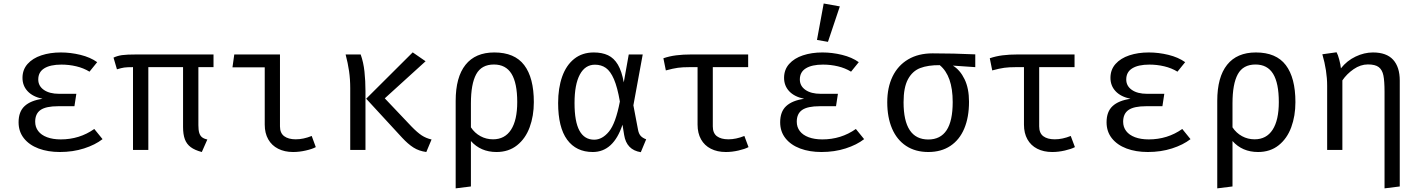

<svg xmlns="http://www.w3.org/2000/svg" viewBox="-20 -848 8040 1086"><path d="M308.7 -247.2Q240.5 -247.2 209.7 -226.2Q179 -205.1 179 -159.5Q179 -129.2 196.2 -106.7Q213.3 -84.1 246.2 -71.8Q279 -59.5 323.6 -59.5Q429.7 -59.5 513.3 -118.5L560 -61Q518.5 -28.7 455.6 -8.5Q392.8 11.8 318.5 11.8Q251.3 11.8 198.5 -7.9Q145.6 -27.7 115.4 -65.6Q85.1 -103.6 85.1 -156.4Q85.1 -216.4 119.2 -247.9Q153.3 -279.5 220.5 -289.2Q165.1 -301 136.2 -332.1Q107.2 -363.1 107.2 -407.7Q107.2 -453.8 135.9 -486.2Q164.6 -518.5 213.8 -534.9Q263.1 -551.3 324.1 -551.3Q379.5 -551.3 435.1 -537.7Q490.8 -524.1 529.7 -496.4L486.2 -442.6Q452.8 -463.1 411.8 -472.8Q370.8 -482.6 327.7 -482.6Q264.6 -482.6 230.5 -461.5Q196.4 -440.5 196.4 -398.5Q196.4 -361.5 228.2 -339.5Q260 -317.4 314.4 -317.4H411.8L401 -247.2Z M1187.7 -468.2H1102.1V-140Q1102.1 -112.8 1106.9 -96.7Q1111.8 -80.5 1122.6 -71.8Q1133.3 -63.1 1152.8 -59L1121.5 11.8Q1082.1 1.5 1059 -15.6Q1035.9 -32.8 1025.6 -60.3Q1015.4 -87.7 1015.4 -129.7V-468.2H819V0H732.3V-468.2Q697.4 -468.2 682.1 -465.9Q666.7 -463.6 641.5 -455.9L622.1 -522.1Q643.6 -532.3 670 -536.2Q696.4 -540 755.4 -540H1187.7Z M1477.4 -467.2H1294.9L1305.1 -540H1563.6V-133.3Q1563.6 -95.4 1587.4 -77.7Q1611.3 -60 1652.8 -60Q1695.9 -60 1743.1 -79L1766.2 -15.9Q1746.7 -5.1 1709.7 3.3Q1672.8 11.8 1637.9 11.8Q1589.7 11.8 1553.3 -6.7Q1516.9 -25.1 1497.2 -60Q1477.4 -94.9 1477.4 -143.1Z M2314.4 -551.8 2387.2 -501.5 2156.4 -291.8 2307.2 -132.8Q2340.5 -98.5 2365.1 -82.3Q2389.7 -66.2 2421 -59L2391.3 11.8Q2349.7 6.2 2319 -13.3Q2288.2 -32.8 2254.4 -69.2L2051.3 -289.7ZM2020 -540Q2035.9 -495.9 2041.5 -443.3Q2047.2 -390.8 2047.2 -332.8V0H1961V-349.2Q1961 -400 1954.4 -445.6Q1947.7 -491.3 1934.9 -540Z M2999.5 -270.3Q2999.5 -192.3 2975.9 -128.2Q2952.3 -64.1 2904.6 -26.2Q2856.9 11.8 2788.2 11.8Q2699 11.8 2643.6 -50.3V206.7L2557.4 217.4V-277.4Q2557.4 -411.8 2613.1 -481.5Q2668.7 -551.3 2775.9 -551.3Q2890.8 -551.3 2945.1 -479.7Q2999.5 -408.2 2999.5 -270.3ZM2643.6 -263.6V-127.7Q2665.1 -95.4 2697.7 -77.7Q2730.3 -60 2768.7 -60Q2835.4 -60 2870.5 -114.1Q2905.6 -168.2 2905.6 -270.8Q2905.6 -377.9 2873.3 -430.5Q2841 -483.1 2773.8 -483.1Q2703.6 -483.1 2673.6 -428.2Q2643.6 -373.3 2643.6 -263.6Z M3508.2 -382.1 3536.4 -540H3615.4L3562.6 -252.3L3589.2 -112.3Q3593.3 -91.3 3603.8 -79.5Q3614.4 -67.7 3634.9 -60L3604.6 12.8Q3523.6 0 3510.3 -84.6L3501 -142.6Q3449.7 11.8 3332.8 11.8Q3239 11.8 3187.9 -57.9Q3136.9 -127.7 3136.9 -265.1Q3136.9 -349.7 3159.7 -414.4Q3182.6 -479 3227.9 -515.1Q3273.3 -551.3 3338.5 -551.3Q3385.6 -551.3 3419.2 -535.4Q3452.8 -519.5 3474.9 -482.3Q3496.9 -445.1 3508.2 -382.1ZM3229.7 -265.1Q3229.7 -159.5 3257.7 -108.7Q3285.6 -57.9 3341 -57.9Q3386.7 -57.9 3424.6 -104.1Q3462.6 -150.3 3486.2 -273.8Q3472.3 -354.4 3452.6 -400Q3432.8 -445.6 3406.9 -463.8Q3381 -482.1 3345.1 -482.1Q3289.7 -482.1 3259.7 -426.2Q3229.7 -370.3 3229.7 -265.1Z M4213.8 -15.9Q4193.8 -5.1 4157.2 3.3Q4120.5 11.8 4085.6 11.8Q4036.9 11.8 4000.8 -6.7Q3964.6 -25.1 3945.1 -60Q3925.6 -94.9 3925.6 -143.1V-468.2H3879.5Q3841 -468.2 3814.4 -464.6Q3787.7 -461 3746.2 -449.7L3732.3 -518.5Q3766.7 -530.3 3804.9 -535.1Q3843.1 -540 3891.8 -540H4211.8V-468.2H4011.8V-133.3Q4011.8 -94.9 4035.1 -77.4Q4058.5 -60 4100 -60Q4143.1 -60 4190.3 -79Z M4616.4 -247.2Q4548.2 -247.2 4517.4 -226.2Q4486.7 -205.1 4486.7 -159.5Q4486.7 -129.2 4503.8 -106.7Q4521 -84.1 4553.8 -71.8Q4586.7 -59.5 4631.3 -59.5Q4737.4 -59.5 4821 -118.5L4867.7 -61Q4826.2 -28.7 4763.3 -8.5Q4700.5 11.8 4626.2 11.8Q4559 11.8 4506.2 -7.9Q4453.3 -27.7 4423.1 -65.6Q4392.8 -103.6 4392.8 -156.4Q4392.8 -216.4 4426.9 -247.9Q4461 -279.5 4528.2 -289.2Q4472.8 -301 4443.8 -332.1Q4414.9 -363.1 4414.9 -407.7Q4414.9 -453.8 4443.6 -486.2Q4472.3 -518.5 4521.5 -534.9Q4570.8 -551.3 4631.8 -551.3Q4687.2 -551.3 4742.8 -537.7Q4798.5 -524.1 4837.4 -496.4L4793.8 -442.6Q4760.5 -463.1 4719.5 -472.8Q4678.5 -482.6 4635.4 -482.6Q4572.3 -482.6 4538.2 -461.5Q4504.1 -440.5 4504.1 -398.5Q4504.1 -361.5 4535.9 -339.5Q4567.7 -317.4 4622.1 -317.4H4719.5L4708.7 -247.2ZM4601 -622.1 4639 -828.2 4730.3 -811.8 4663.1 -611.3Z M5496.4 -468.2 5369.7 -476.9Q5410.8 -451.8 5435.9 -399.7Q5461 -347.7 5461 -272.3Q5461 -184.6 5434.1 -120.8Q5407.2 -56.9 5355.4 -22.6Q5303.6 11.8 5230.8 11.8Q5157.4 11.8 5105.1 -22.8Q5052.8 -57.4 5025.6 -121Q4998.5 -184.6 4998.5 -269.7Q4998.5 -353.3 5028.7 -415.6Q5059 -477.9 5116.7 -512.1Q5174.4 -546.2 5254.9 -546.2Q5373.3 -546.2 5496.4 -540.5ZM5368.7 -270.8Q5368.7 -419.5 5295.4 -479.5Q5229.2 -480 5185.1 -463.1Q5141 -446.2 5115.9 -400Q5090.8 -353.8 5090.8 -269.7Q5090.8 -59 5230.8 -59Q5299.5 -59 5334.1 -111.3Q5368.7 -163.6 5368.7 -270.8Z M6060 -15.9Q6040 -5.1 6003.3 3.3Q5966.7 11.8 5931.8 11.8Q5883.1 11.8 5846.9 -6.7Q5810.8 -25.1 5791.3 -60Q5771.8 -94.9 5771.8 -143.1V-468.2H5725.6Q5687.2 -468.2 5660.5 -464.6Q5633.8 -461 5592.3 -449.7L5578.5 -518.5Q5612.8 -530.3 5651 -535.1Q5689.2 -540 5737.9 -540H6057.9V-468.2H5857.9V-133.3Q5857.9 -94.9 5881.3 -77.4Q5904.6 -60 5946.2 -60Q5989.2 -60 6036.4 -79Z M6462.6 -247.2Q6394.4 -247.2 6363.6 -226.2Q6332.8 -205.1 6332.8 -159.5Q6332.8 -129.2 6350 -106.7Q6367.2 -84.1 6400 -71.8Q6432.8 -59.5 6477.4 -59.5Q6583.6 -59.5 6667.2 -118.5L6713.8 -61Q6672.3 -28.7 6609.5 -8.5Q6546.7 11.8 6472.3 11.8Q6405.1 11.8 6352.3 -7.9Q6299.5 -27.7 6269.2 -65.6Q6239 -103.6 6239 -156.4Q6239 -216.4 6273.1 -247.9Q6307.2 -279.5 6374.4 -289.2Q6319 -301 6290 -332.1Q6261 -363.1 6261 -407.7Q6261 -453.8 6289.7 -486.2Q6318.5 -518.5 6367.7 -534.9Q6416.9 -551.3 6477.9 -551.3Q6533.3 -551.3 6589 -537.7Q6644.6 -524.1 6683.6 -496.4L6640 -442.6Q6606.7 -463.1 6565.6 -472.8Q6524.6 -482.6 6481.5 -482.6Q6418.5 -482.6 6384.4 -461.5Q6350.3 -440.5 6350.3 -398.5Q6350.3 -361.5 6382.1 -339.5Q6413.8 -317.4 6468.2 -317.4H6565.6L6554.9 -247.2Z M7307.2 -270.3Q7307.2 -192.3 7283.6 -128.2Q7260 -64.1 7212.3 -26.2Q7164.6 11.8 7095.9 11.8Q7006.7 11.8 6951.3 -50.3V206.7L6865.1 217.4V-277.4Q6865.1 -411.8 6920.8 -481.5Q6976.4 -551.3 7083.6 -551.3Q7198.5 -551.3 7252.8 -479.7Q7307.2 -408.2 7307.2 -270.3ZM6951.3 -263.6V-127.7Q6972.8 -95.4 7005.4 -77.7Q7037.9 -60 7076.4 -60Q7143.1 -60 7178.2 -114.1Q7213.3 -168.2 7213.3 -270.8Q7213.3 -377.9 7181 -430.5Q7148.7 -483.1 7081.5 -483.1Q7011.3 -483.1 6981.3 -428.2Q6951.3 -373.3 6951.3 -263.6Z M7897.4 -392.3V206.7L7811.3 217.4V-328.7Q7811.3 -389.2 7804.9 -421Q7798.5 -452.8 7778.7 -468.2Q7759 -483.6 7717.4 -483.6Q7675.4 -483.6 7636.4 -456.7Q7597.4 -429.7 7572.8 -393.3V0H7486.7V-363.1Q7486.7 -447.7 7459.5 -541L7540 -552.3Q7547.7 -539 7555.1 -510.5Q7562.6 -482.1 7564.6 -461.5Q7598.5 -504.6 7647.4 -527.9Q7696.4 -551.3 7745.6 -551.3Q7822.6 -551.3 7860 -510Q7897.4 -468.7 7897.4 -392.3Z"/></svg>

Font: Fira Code Fixed
Style: Regular
Weight: 400
Monospace: yes
Designer: Carrois Corporate, Edenspiekermann AG, Nikita Prokopov
Foundry: Carrois Corporate, Edenspiekermann AG, Nikita Prokopov
Version: Version 5.002